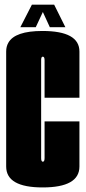

<svg xmlns="http://www.w3.org/2000/svg" viewBox="-20 -816 376 840"><path d="M166.5 4Q7 4 7 -87.5V-340Q7 -500.5 7 -590.5Q7 -612.5 16.5 -629Q45.5 -680.5 165.5 -680.5Q327.5 -680.5 327.5 -590.5V-388.5H175V-552.5Q175 -568 167.5 -568Q166 -568 164.5 -567.5Q160 -565 160 -552.5Q160 -537 160 -340V-124.5Q160 -108.5 167.5 -108.5Q175 -108.5 175 -124.5V-285H327.5V-87.5Q327.5 4 166.5 4ZM69 -697 119.5 -795.5H217L266 -697H198L167.5 -763.5L136.5 -697Z"/></svg>

Font: Anybody UltraCondensed ExtraBold
Style: Regular
Weight: 800
Width: 1
Designer: Tyler Finck
Foundry: Etcetera Type Company
Version: Version 1.010; ttfautohint (v1.8.3) -l 8 -r 50 -G 200 -x 14 